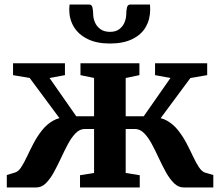

<svg xmlns="http://www.w3.org/2000/svg" viewBox="-20 -827 972 847"><path d="M10 0V-55L46.5 -66Q61.5 -70.5 74 -90Q86.5 -109.5 99.5 -137.2Q112.5 -165 128.2 -195Q144 -225 164.8 -251.5Q185.5 -278 213.5 -294.2Q241.5 -310.5 279.5 -310L281 -253.5L111 -483L37.5 -495.5V-548H266.5V-495.5L198.5 -483L316.5 -314H395V-483L335 -495.5V-548H595V-495.5L534.5 -483V-314H614L732 -483L664 -495.5V-548H894V-495.5L820 -483L650 -253.5L651.5 -310Q689.5 -310.5 717.5 -294.2Q745.5 -278 766.2 -251.5Q787 -225 802.8 -195Q818.5 -165 831.5 -137.2Q844.5 -109.5 857.2 -90Q870 -70.5 884.5 -65.5L921 -55V0H790.5Q767 0 748 -18.5Q729 -37 712.5 -66.5Q696 -96 680.8 -129Q665.5 -162 649.8 -191.5Q634 -221 615.8 -239.5Q597.5 -258 575 -258H534.5V-64L596.5 -54V0H333V-54L395 -64V-258H354.5Q332 -258 313.8 -239.5Q295.5 -221 279.8 -191.5Q264 -162 248.8 -129Q233.5 -96 217.2 -66.5Q201 -37 182.2 -18.5Q163.5 0 139.5 0ZM373.5 -807Q385 -807 388 -793.2Q391 -779.5 391 -765.5Q391 -747.5 398.5 -729.2Q406 -711 422.5 -698.8Q439 -686.5 465.5 -686.5Q491 -686.5 506.8 -698.8Q522.5 -711 529.8 -729.2Q537 -747.5 537 -765.5Q537 -779.5 540 -793.2Q543 -807 554.5 -807H641.5Q642 -802.5 642.2 -795.8Q642.5 -789 642.5 -784.5Q642.5 -742 623.2 -708.2Q604 -674.5 564.2 -654.8Q524.5 -635 464.5 -635Q406.5 -635 366.5 -654.8Q326.5 -674.5 306 -708.2Q285.5 -742 285.5 -784.5Q285.5 -790 286 -795.8Q286.5 -801.5 287 -807Z"/></svg>

Font: Merriweather 36pt
Style: Bold
Weight: 700
Designer: Eben Sorkin
Foundry: Eben Sorkin
Version: Version 2.100